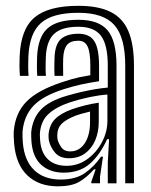

<svg xmlns="http://www.w3.org/2000/svg" viewBox="-20 -630 520 660"><path d="M410.5 0V-404Q410.5 -501.5 373.2 -543.8Q336 -586 249.5 -586Q160.5 -586 120.8 -550.9Q81 -515.8 77.5 -434.8Q77 -419.5 76.9 -402.8Q76.8 -386 78.2 -369.2H48.5Q47 -387 46.9 -401.4Q46.8 -415.8 47.5 -436Q51.2 -530 98.8 -570Q146.2 -610 249.5 -610Q318 -610 360 -589.1Q402 -568.2 421.2 -523Q440.5 -477.8 440.5 -404V0ZM209 -60Q247.8 -60 279.5 -82.6Q311.2 -105.2 330.2 -140.8Q349.2 -176.2 349.2 -214.8V-305Q321.8 -303.2 287.6 -296.1Q253.5 -289 220 -278Q173.2 -262.5 146.5 -238Q119.8 -213.5 117 -169.5Q116.8 -162.8 117.4 -155.9Q118 -149 118.2 -144.8Q121.8 -104 145.2 -82Q168.8 -60 209 -60ZM216.8 -86Q185.8 -86 169.4 -105.1Q153 -124.2 148 -147.5Q147.5 -150.5 147 -157Q146.5 -163.5 146.8 -166.5Q149.5 -201 169.6 -221.1Q189.8 -241.2 229 -255Q248.8 -262 272.8 -267.9Q296.8 -273.8 319.5 -277V-212Q319.5 -176.5 307.4 -147.9Q295.2 -119.2 272.2 -102.6Q249.2 -86 216.8 -86ZM221.2 -109.5Q243 -109.5 258.2 -122.5Q273.5 -135.5 281.5 -158Q289.5 -180.5 289.5 -209.2V-246.5Q271.2 -242.2 258.4 -238.5Q245.5 -234.8 238.5 -232Q205.2 -218.2 191.4 -204Q177.5 -189.8 177 -166.8Q177 -162 177 -158.1Q177 -154.2 178 -150Q181 -137.8 190.9 -123.6Q200.8 -109.5 221.2 -109.5ZM178.8 10.5Q114 10.5 74.4 -26.8Q34.8 -64 28.5 -137Q27.8 -146.2 27.2 -159.4Q26.8 -172.5 27.5 -180.2Q32.8 -241.8 70.9 -280.6Q109 -319.5 191.2 -346.8Q210.5 -353.2 224.1 -357.2Q237.8 -361.2 252.8 -364.5Q267.8 -367.8 290.5 -371.5V-404.2Q290.5 -450.2 281.1 -470.1Q271.8 -490 249.5 -490Q222.2 -490 210.4 -475.6Q198.5 -461.2 197.2 -429.5Q197 -424.2 196.8 -406Q196.5 -387.8 197.2 -369.2H167.5Q166.5 -391.5 166.9 -406.9Q167.2 -422.2 167.5 -432.8Q169.5 -479 190.2 -496.5Q211 -514 249.5 -514Q288 -514 304.2 -488.5Q320.5 -463 320.5 -404.2V-350.8Q283.5 -345.2 256.8 -339.1Q230 -333 201 -324Q127.2 -300.8 94.8 -266Q62.2 -231.2 57.5 -177.8Q57 -170.5 57.4 -159.2Q57.8 -148 58.5 -139.5Q63.8 -77.2 97.8 -45Q131.8 -12.8 188.5 -12.8Q240.8 -12.8 273 -35.9Q305.2 -59 327.2 -91.5H334L323.8 -22.5V0H294L293.5 -4L308.8 -48H303.2Q276.8 -18.5 250.5 -4Q224.2 10.5 178.8 10.5ZM350.5 0.2V-72L355 -151.5H348.2Q324.2 -98.2 289 -67.2Q253.8 -36.2 197.8 -36.5Q152 -36.8 122.4 -62.8Q92.8 -88.8 88.2 -142.2Q88 -147.2 87.4 -157.6Q86.8 -168 87.2 -174.5Q91.5 -221.8 119.6 -252.2Q147.8 -282.8 210.5 -301Q236.2 -308.5 260.8 -314.1Q285.2 -319.8 307.9 -323.5Q330.5 -327.2 350.5 -329V-404Q350.5 -475.8 327.2 -506.9Q304 -538 249.5 -538Q192.2 -538 166 -513.6Q139.8 -489.2 137.5 -433.5Q137 -419 136.8 -403Q136.5 -387 137.8 -369.2H108Q106.8 -388.5 106.9 -404.4Q107 -420.2 107.5 -434Q110.2 -502.5 143.2 -532.2Q176.2 -562 249.5 -562Q319.8 -562 350.1 -525.4Q380.5 -488.8 380.5 -404V0.2Z"/></svg>

Font: Big Shoulders Inline Display Thin Black
Style: Regular
Weight: 900
Version: Version 2.002